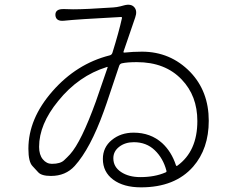

<svg xmlns="http://www.w3.org/2000/svg" viewBox="-20 -772 1040 825"><path d="M586 33Q511 33 466.5 0Q422 -33 422 -89Q422 -139 460.5 -170.5Q499 -202 554 -202Q627 -202 677 -157Q717 -120 736 -62Q738 -57 742 -60Q828 -122 828 -252Q828 -360 761 -430Q690 -505 568 -505Q527 -505 504 -500Q495 -498 492 -489L438 -328Q432 -311 426 -294Q368 -133 301 -59Q262 -16 199 -16Q158 -16 144 -32Q132 -45 120 -58Q102 -76 102 -133Q102 -262 205.5 -380Q309 -498 451 -534Q460 -536 463 -545Q491 -635 504 -694Q505 -699 500 -699Q309 -689 256 -683Q220 -679 218 -707Q217 -734 254 -733H258Q276 -732 294 -732Q349 -732 466 -740Q482 -741 498 -745L513 -749Q543 -757 557 -741Q571 -725 561 -697L511 -551Q509 -546 514 -546L552 -549Q571 -550 590 -550Q712 -550 797 -463Q877 -380 877 -253Q877 -133 810 -56Q732 33 586 33ZM583 -11Q645 -11 691 -31Q697 -33 695 -39Q681 -92 645 -126.5Q609 -161 555 -161Q518 -161 492.5 -141.5Q467 -122 467 -92Q467 -55 500 -33Q533 -11 583 -11ZM203 -68Q240 -68 256 -84Q269 -96 281 -109Q329 -162 392 -336L442 -481Q444 -486 439 -484Q317 -446 230 -338Q148 -238 148 -141Q148 -107 164 -87.5Q180 -68 203 -68Z"/></svg>

Font: Resource Han Rounded JP Light
Style: Regular
Weight: 300
Designer: Cyano Hao (round all glyphs); Ryoko NISHIZUKA 西塚涼子 (kana, bopomofo & ideographs); Paul D. Hunt (Latin, Greek & Cyrillic)
Foundry: Cyano Hao
Version: 0.990